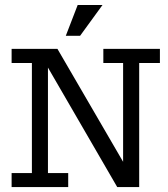

<svg xmlns="http://www.w3.org/2000/svg" viewBox="-20 -762 686 782"><path d="M27.3 -57.1H109.9V-505.4H27.3V-563H213.9L481.4 -103V-505.4H400.9V-563H631.3V-505.4H546.9V0H457.5L175.3 -486.8V-57.1H257.8V0H27.3ZM248 -616.2 296.4 -741.7H397.5L306.2 -616.2Z"/></svg>

Font: Rokkitt
Style: Regular
Weight: 400
Version: Version 1.2; ttfautohint (v1.5) -l 7 -r 28 -G 50 -x 13 -D la